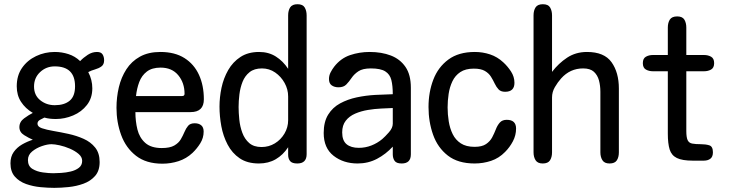

<svg xmlns="http://www.w3.org/2000/svg" viewBox="-20 -783 3540 923"><path d="M241.2 120.1Q210.9 120.1 174.8 116.7Q138.7 113.3 105.5 101.6Q72.3 89.8 51.3 65.9Q30.3 42 30.3 2Q30.3 -30.3 45.9 -52.2Q61.5 -74.2 85.9 -88.4Q110.4 -102.5 137.7 -111.3Q119.1 -119.1 96.2 -133.3Q73.2 -147.5 73.2 -171.9Q73.2 -197.3 95.7 -213.9Q118.2 -230.5 137.7 -240.2Q101.6 -261.7 81.1 -293.5Q60.5 -325.2 60.5 -368.2Q60.5 -419.9 85.9 -456.5Q111.3 -493.2 153.3 -513.2Q195.3 -533.2 243.2 -533.2Q277.3 -533.2 309.1 -522.9Q340.8 -512.7 365.2 -489.3Q380.9 -505.9 401.9 -519.5Q422.9 -533.2 446.3 -533.2Q465.8 -533.2 473.1 -521.5Q480.5 -509.8 480.5 -493.2Q480.5 -472.7 467.3 -463.4Q454.1 -454.1 436.5 -449.2Q418.9 -444.3 404.3 -436.5Q423.8 -399.4 423.8 -358.4Q423.8 -311.5 397.9 -278.3Q372.1 -245.1 331.5 -228Q291 -210.9 248 -210.9Q234.4 -210.9 220.7 -212.4Q207 -213.9 193.4 -217.8Q184.6 -213.9 172.4 -207Q160.2 -200.2 160.2 -188.5Q160.2 -173.8 181.6 -166.5Q203.1 -159.2 237.3 -153.3Q271.5 -147.5 309.6 -139.2Q347.7 -130.9 381.8 -115.7Q416 -100.6 437.5 -73.7Q459 -46.9 459 -3.9Q459 38.1 437 63Q415 87.9 381.3 100.1Q347.7 112.3 310.1 116.2Q272.5 120.1 241.2 120.1ZM243.2 -277.3Q289.1 -277.3 314.9 -298.8Q340.8 -320.3 340.8 -368.2Q340.8 -463.9 243.2 -463.9Q202.1 -463.9 172.9 -436.5Q143.6 -409.2 143.6 -367.2Q143.6 -325.2 173.3 -301.3Q203.1 -277.3 243.2 -277.3ZM235.4 49.8Q250 49.8 273.4 48.3Q296.9 46.9 319.8 41.5Q342.8 36.1 358.9 23.9Q375 11.7 375 -9.8Q375 -28.3 357.9 -43Q340.8 -57.6 315.9 -68.4Q291 -79.1 266.6 -84.5Q242.2 -89.8 227.5 -89.8Q208 -89.8 181.2 -80.6Q154.3 -71.3 134.3 -54.7Q114.3 -38.1 114.3 -13.7Q114.3 15.6 135.7 28.8Q157.2 42 186 45.9Q214.8 49.8 235.4 49.8Z M760.7 3.9Q682.6 3.9 633.8 -34.2Q585 -72.3 562.5 -133.8Q540 -195.3 540 -264.6Q540 -315.4 551.3 -363.3Q562.5 -411.1 587.4 -449.7Q612.3 -488.3 652.8 -510.7Q693.4 -533.2 751 -533.2Q820.3 -533.2 866.7 -503.9Q913.1 -474.6 936.5 -423.3Q960 -372.1 960 -305.7Q960 -244.1 896.5 -244.1H630.9Q630.9 -200.2 640.6 -160.6Q650.4 -121.1 678.2 -96.2Q706.1 -71.3 757.8 -71.3Q796.9 -71.3 817.9 -83.5Q838.9 -95.7 849.1 -113.3Q859.4 -130.9 866.7 -148.4Q874 -166 884.3 -178.2Q894.5 -190.4 916 -190.4Q935.5 -190.4 947.3 -180.7Q959 -170.9 959 -150.4Q959 -120.1 942.9 -94.2Q926.8 -68.4 905.3 -47.9Q876 -20.5 838.4 -8.3Q800.8 3.9 760.7 3.9ZM633.8 -321.3H855.5Q867.2 -321.3 867.2 -332Q867.2 -384.8 836.9 -421.4Q806.6 -458 752 -458Q710.9 -458 686 -439Q661.1 -419.9 649.4 -388.7Q637.7 -357.4 633.8 -321.3Z M1224.6 2.9Q1168.9 2.9 1132.3 -22Q1095.7 -46.9 1074.2 -87.9Q1052.7 -128.9 1043.9 -176.8Q1035.2 -224.6 1035.2 -270.5Q1035.2 -315.4 1044.9 -361.3Q1054.7 -407.2 1077.1 -446.3Q1099.6 -485.4 1136.2 -509.3Q1172.9 -533.2 1225.6 -533.2Q1271.5 -533.2 1306.2 -511.2Q1340.8 -489.3 1365.2 -452.1V-709Q1365.2 -732.4 1375 -747.6Q1384.8 -762.7 1410.2 -762.7Q1435.5 -762.7 1444.8 -747.1Q1454.1 -731.4 1454.1 -709V-42Q1454.1 2.9 1409.2 2.9Q1383.8 2.9 1374.5 -8.8Q1365.2 -20.5 1365.2 -38.6Q1365.2 -56.6 1365.2 -75.2Q1340.8 -38.1 1305.7 -17.6Q1270.5 2.9 1224.6 2.9ZM1237.3 -76.2Q1272.5 -76.2 1301.3 -93.8Q1330.1 -111.3 1347.7 -141.1Q1365.2 -170.9 1365.2 -205.1V-319.3Q1365.2 -353.5 1348.1 -384.3Q1331.1 -415 1302.7 -434.6Q1274.4 -454.1 1239.3 -454.1Q1202.1 -454.1 1179.7 -436Q1157.2 -418 1146 -389.6Q1134.8 -361.3 1130.9 -329.1Q1127 -296.9 1127 -268.6Q1127 -241.2 1130.4 -208Q1133.8 -174.8 1145 -144.5Q1156.2 -114.3 1178.2 -95.2Q1200.2 -76.2 1237.3 -76.2Z M1699.2 2.9Q1630.9 2.9 1583.5 -34.2Q1536.1 -71.3 1536.1 -143.6Q1536.1 -197.3 1557.6 -231.9Q1579.1 -266.6 1615.2 -286.1Q1651.4 -305.7 1694.8 -314.9Q1738.3 -324.2 1783.7 -326.7Q1829.1 -329.1 1868.2 -330.1Q1868.2 -371.1 1861.3 -398.4Q1854.5 -425.8 1832 -439.9Q1809.6 -454.1 1762.7 -454.1Q1723.6 -454.1 1703.1 -440.4Q1682.6 -426.8 1670.4 -408.7Q1658.2 -390.6 1645 -377Q1631.8 -363.3 1607.4 -363.3Q1587.9 -363.3 1574.7 -372.6Q1561.5 -381.8 1561.5 -403.3Q1561.5 -419.9 1569.3 -435.1Q1577.1 -450.2 1586.9 -462.9Q1618.2 -502.9 1663.1 -518.1Q1708 -533.2 1756.8 -533.2Q1814.5 -533.2 1858.9 -516.1Q1903.3 -499 1929.2 -461.4Q1955.1 -423.8 1955.1 -361.3V-41Q1955.1 2.9 1911.1 2.9Q1885.7 2.9 1877 -9.8Q1868.2 -22.5 1868.2 -41Q1868.2 -59.6 1868.2 -78.1Q1835 -42 1792.5 -19.5Q1750 2.9 1699.2 2.9ZM1705.1 -72.3Q1736.3 -72.3 1765.1 -83.5Q1793.9 -94.7 1817.4 -114.3Q1831.1 -126 1849.6 -147Q1868.2 -168 1868.2 -188.5V-263.7Q1843.8 -262.7 1812.5 -261.2Q1781.2 -259.8 1748.5 -254.4Q1715.8 -249 1687.5 -236.8Q1659.2 -224.6 1642.1 -202.6Q1625 -180.7 1625 -146.5Q1625 -107.4 1646 -89.8Q1667 -72.3 1705.1 -72.3Z M2261.7 2.9Q2181.6 2.9 2132.8 -35.2Q2084 -73.2 2062 -135.3Q2040 -197.3 2040 -268.6Q2040 -339.8 2063 -399.9Q2085.9 -460 2135.3 -496.6Q2184.6 -533.2 2262.7 -533.2Q2300.8 -533.2 2335.9 -521.5Q2371.1 -509.8 2399.4 -483.4Q2419.9 -464.8 2436.5 -439.5Q2453.1 -414.1 2453.1 -384.8Q2453.1 -341.8 2408.2 -341.8Q2387.7 -341.8 2377 -353Q2366.2 -364.3 2358.4 -380.9Q2350.6 -397.5 2340.3 -414.1Q2330.1 -430.7 2311 -441.9Q2292 -453.1 2257.8 -453.1Q2217.8 -453.1 2192.9 -436.5Q2168 -419.9 2154.8 -392.1Q2141.6 -364.3 2136.7 -331.5Q2131.8 -298.8 2131.8 -266.6Q2131.8 -233.4 2137.2 -199.7Q2142.6 -166 2156.2 -138.2Q2169.9 -110.4 2195.3 -93.8Q2220.7 -77.1 2261.7 -77.1Q2296.9 -77.1 2316.4 -90.3Q2335.9 -103.5 2346.2 -123Q2356.4 -142.6 2363.8 -161.6Q2371.1 -180.7 2382.8 -193.8Q2394.5 -207 2416 -207Q2460.9 -207 2460.9 -165Q2460.9 -132.8 2445.8 -104Q2430.7 -75.2 2408.2 -52.7Q2378.9 -22.5 2340.8 -9.8Q2302.7 2.9 2261.7 2.9Z M2588.9 2.9Q2564.5 2.9 2554.7 -12.7Q2544.9 -28.3 2544.9 -50.8V-709Q2544.9 -732.4 2554.7 -747.6Q2564.5 -762.7 2589.8 -762.7Q2615.2 -762.7 2624.5 -747.1Q2633.8 -731.4 2633.8 -709V-437.5Q2665 -478.5 2706.5 -505.9Q2748 -533.2 2801.8 -533.2Q2884.8 -533.2 2919.9 -483.9Q2955.1 -434.6 2955.1 -357.4V-50.8Q2955.1 -27.3 2945.3 -12.2Q2935.5 2.9 2910.2 2.9Q2885.7 2.9 2876 -12.7Q2866.2 -28.3 2866.2 -50.8V-341.8Q2866.2 -371.1 2859.4 -396.5Q2852.5 -421.9 2835 -438Q2817.4 -454.1 2783.2 -454.1Q2720.7 -454.1 2677.7 -406.2Q2661.1 -387.7 2647.5 -364.3Q2633.8 -340.8 2633.8 -314.5V-50.8Q2633.8 -27.3 2624 -12.2Q2614.3 2.9 2588.9 2.9Z M3310.5 -10.7Q3259.8 -10.7 3233.9 -23.4Q3208 -36.1 3199.2 -64.5Q3190.4 -92.8 3190.4 -140.6V-440.4H3119.1Q3099.6 -440.4 3085 -448.7Q3070.3 -457 3070.3 -479.5Q3070.3 -502 3085 -510.3Q3099.6 -518.6 3119.1 -518.6H3190.4V-650.4Q3190.4 -673.8 3200.2 -689Q3210 -704.1 3235.4 -704.1Q3260.7 -704.1 3270 -688.5Q3279.3 -672.9 3279.3 -650.4V-518.6H3364.3Q3383.8 -518.6 3398.4 -510.3Q3413.1 -502 3413.1 -479.5Q3413.1 -457 3398.4 -448.7Q3383.8 -440.4 3364.3 -440.4H3279.3V-153.3Q3279.3 -123 3285.6 -109.4Q3292 -95.7 3307.6 -92.8Q3323.2 -89.8 3349.6 -89.8Q3372.1 -89.8 3389.6 -84.5Q3407.2 -79.1 3407.2 -50.8Q3407.2 -29.3 3395 -20Q3382.8 -10.7 3363.3 -10.7Z"/></svg>

Font: Kosugi Maru
Style: Regular
Weight: 400
Designer: MOTOYA
Version: Version 4.002